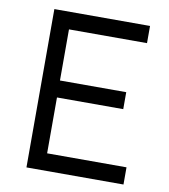

<svg xmlns="http://www.w3.org/2000/svg" viewBox="-80 -768 734 836"><g transform="rotate(10 287.5 -350.0)"><path d="M93 -700H516V-624H171V-398H464V-323H171V-76H522V0H93Z"/></g></svg>

Font: Lexend HM
Style: Regular
Weight: 400
Designer: Bonnie Shaver-Troup, Thomas Jockin, Octavio Pardo
Foundry: Lexend
Version: Version 1.091